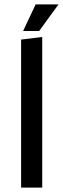

<svg xmlns="http://www.w3.org/2000/svg" viewBox="-20 -853 288 873"><path d="M142 -833H246L158 -712H85ZM76 0V-673L172 -685V0Z"/></svg>

Font: Palanquin Medium
Style: Regular
Weight: 500
Designer: Pria Ravichandran
Version: Version 1.0.4